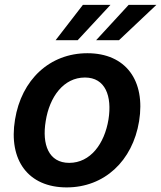

<svg xmlns="http://www.w3.org/2000/svg" viewBox="-20 -776 677 806"><path d="M259.9 10.7C418 10.7 536.6 -100.1 563.9 -267C591.6 -438.2 507.8 -552.6 346.9 -552.6C188.6 -552.6 70 -441.4 43 -273.8C14.9 -103.7 98.4 10.7 259.9 10.7ZM171.9 -267.8C187.9 -369.3 246.8 -450.6 336.6 -450.6C422.2 -450.6 451 -372.5 435.4 -274.5C418.7 -172.6 359.7 -92.3 270.6 -92.3C184.3 -92.3 155.5 -169.4 171.9 -267.8ZM213.4 -607.2H306.1L443.9 -755.7H328.1ZM383.5 -607.2H479.4L636.7 -755.7H520.2Z"/></svg>

Font: Margiela Sans Semi Bold
Style: Italic
Weight: 600
Italic angle: -9.39999°
Designer: Stefan Endress, Andreas Faust
Version: Version 1.100;FEAKit 1.0